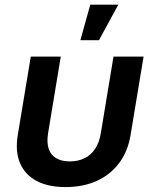

<svg xmlns="http://www.w3.org/2000/svg" viewBox="-20 -777 643 807"><path d="M255.4 9.3Q182.1 9.3 133.3 -16.8Q84.5 -43 64 -91.8Q43.5 -140.6 54.7 -209.5L109.4 -539.1H235.4L182.1 -217.3Q175.8 -178.2 184.6 -151.9Q193.4 -125.5 216.1 -112.1Q238.8 -98.6 273.4 -98.6Q308.6 -98.6 335.7 -112.1Q362.8 -125.5 380.1 -151.9Q397.5 -178.2 403.8 -217.3L457 -539.1H583.5L528.8 -209.5Q517.6 -141.1 481 -92Q444.3 -43 387 -16.8Q329.6 9.3 255.4 9.3ZM317.9 -607.9 359.4 -757.3H477.1L396 -607.9Z"/></svg>

Font: Inter 18pt SemiBold
Style: Italic
Weight: 600
Italic angle: -9.3988°
Designer: Rasmus Andersson
Foundry: rsms
Version: Version 4.001;git-66647c0bb